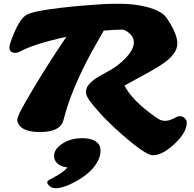

<svg xmlns="http://www.w3.org/2000/svg" viewBox="-20 -694 1035 1026"><path d="M61.5 -411.6Q30.3 -411.6 30.3 -441.4Q30.3 -455.1 44.4 -491Q58.6 -526.9 68.8 -546.9Q92.3 -593.8 116.7 -611.8Q155.8 -640.6 421.9 -664.1Q537.6 -673.8 590.3 -673.8Q643.1 -673.8 665.3 -672.4Q687.5 -670.9 711.4 -667.2Q735.4 -663.6 759.3 -658Q783.2 -652.3 804.7 -644Q851.1 -626 869.6 -599.1Q927.7 -514.6 927.7 -461.4Q927.7 -401.9 836.9 -344.7Q809.6 -327.1 778.3 -309.6Q664.6 -248 645 -236.8Q686 -157.2 805.7 -72.3Q819.8 -62.5 828.1 -57.6Q864.7 -36.1 914.6 -64.5Q928.2 -72.8 942.4 -72.8Q956.5 -72.8 967.3 -62.3Q978 -51.8 978 -39.1Q978 19 900.4 85.9Q842.8 135.7 796.4 135.7Q758.8 135.7 632.8 25.4Q561.5 -37.1 517.1 -86.4Q472.7 -135.7 456.1 -159.9Q439.5 -184.1 439.5 -201.7Q439.5 -219.2 448 -232.9Q456.5 -246.6 471.2 -259.3Q494.1 -278.8 536.6 -301Q579.1 -323.2 606 -343.3Q632.8 -363.3 652.3 -384.8Q695.3 -430.2 695.3 -466.8Q695.3 -490.7 680.7 -506.8Q653.8 -535.6 630.9 -535.6Q591.3 -535.6 534.2 -530.3L474.6 -424.8Q360.8 -218.3 319.3 -52.7Q302.7 11.7 193.8 11.7Q104 11.7 79.1 -30.3Q70.8 -44.4 73 -57.9Q75.2 -71.3 85.9 -93Q96.7 -114.7 115.2 -147.5L158.7 -221.7L211.9 -309.1L272 -403.3L334.5 -497.1Q164.1 -460.4 85.9 -418Q74.2 -411.6 61.5 -411.6ZM507.8 77.1Q517.1 89.4 517.1 113Q517.1 136.7 504.9 162.1Q492.7 187.5 473.1 209Q453.6 230.5 429 248Q404.3 265.6 378.9 278.8Q292.5 324.2 254.4 307.1Q248 304.2 240.2 295.7Q232.4 287.1 232.4 281.7Q232.4 270 251 263.2L269.5 252.9Q316.9 228 340.8 200.7Q296.9 195.8 279.3 170.9Q269 157.2 269 138.7Q269 102.5 313.5 73.5Q357.9 44.4 420.4 44.4Q482.9 44.4 507.8 77.1Z"/></svg>

Font: Sarina
Style: Regular
Weight: 400
Designer: James Grieshaber
Foundry: James Grieshaber
Version: Version 1.001